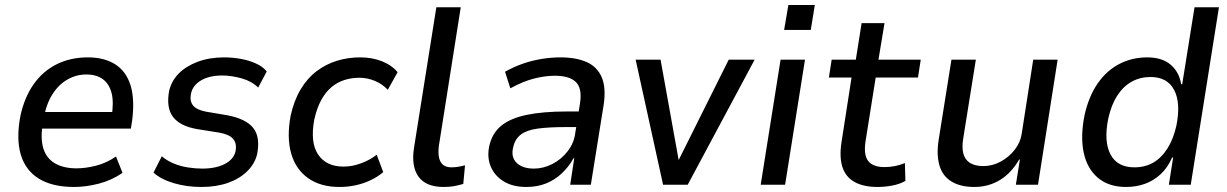

<svg xmlns="http://www.w3.org/2000/svg" viewBox="-20 -734 4876 763"><path d="M275 9Q188 9 134.5 -24Q81 -57 62.5 -120Q44 -183 61 -273Q77 -347 113.5 -399Q150 -451 205 -478.5Q260 -506 329 -506Q395 -506 438.5 -478Q482 -450 499 -394Q516 -338 505 -254L500 -223H128L139 -289H444L423 -267Q433 -327 423.5 -364Q414 -401 388.5 -419.5Q363 -438 323 -438Q283 -438 248 -418Q213 -398 188.5 -359.5Q164 -321 154 -265L150 -244Q140 -183 152.5 -143.5Q165 -104 199 -84.5Q233 -65 284 -65Q320 -65 361.5 -75.5Q403 -86 441 -112L467 -47Q423 -17 372 -4Q321 9 275 9Z M780 9Q722 9 671 -6Q620 -21 590 -48L623 -113Q644 -95 671 -84Q698 -73 727.5 -68.5Q757 -64 784 -64Q838 -64 873.5 -82.5Q909 -101 916 -133Q922 -164 906.5 -182Q891 -200 851 -207L763 -221Q695 -233 667.5 -269.5Q640 -306 652 -372Q661 -412 690 -441.5Q719 -471 765.5 -488.5Q812 -506 871 -506Q904 -506 937 -500Q970 -494 997.5 -481.5Q1025 -469 1040 -450L1006 -386Q981 -411 940.5 -422.5Q900 -434 863 -434Q812 -434 779 -414.5Q746 -395 739 -362Q733 -332 747.5 -314.5Q762 -297 800 -290L883 -276Q957 -262 986 -226Q1015 -190 1002 -122Q993 -84 963 -54Q933 -24 886.5 -7.5Q840 9 780 9Z M1329 9Q1254 9 1204.5 -26Q1155 -61 1137 -124.5Q1119 -188 1135 -274Q1148 -334 1174.5 -378.5Q1201 -423 1238 -451Q1275 -479 1319 -492.5Q1363 -506 1411 -506Q1459 -506 1498 -490.5Q1537 -475 1560 -447L1521 -377Q1500 -400 1470 -412.5Q1440 -425 1408 -425Q1377 -425 1348.5 -416Q1320 -407 1296.5 -387Q1273 -367 1256 -335.5Q1239 -304 1229 -259Q1212 -167 1244.5 -119.5Q1277 -72 1345 -72Q1380 -72 1415 -85Q1450 -98 1477 -119L1503 -50Q1482 -32 1454 -18.5Q1426 -5 1394.5 2Q1363 9 1329 9Z M1743 9Q1673 9 1643.5 -31.5Q1614 -72 1625 -145L1714 -705H1811L1724 -154Q1721 -131 1724 -111.5Q1727 -92 1739 -80.5Q1751 -69 1774 -69Q1788 -69 1802.5 -71.5Q1817 -74 1828 -77L1821 -3Q1800 3 1782.5 6Q1765 9 1743 9Z M2072 9Q2018 9 1982 -13Q1946 -35 1930.5 -71.5Q1915 -108 1924 -152Q1935 -204 1971.5 -234Q2008 -264 2073 -277.5Q2138 -291 2233 -291H2295L2286 -229H2227Q2161 -229 2117 -223Q2073 -217 2049.5 -199Q2026 -181 2019 -147Q2010 -109 2033.5 -86.5Q2057 -64 2102 -64Q2139 -64 2174.5 -82Q2210 -100 2235.5 -132.5Q2261 -165 2266 -205L2285 -324Q2294 -383 2268.5 -408Q2243 -433 2185 -433Q2147 -433 2103 -422Q2059 -411 2008 -383L1987 -449Q2023 -469 2059.5 -481.5Q2096 -494 2133.5 -500Q2171 -506 2207 -506Q2269 -506 2311 -487.5Q2353 -469 2371 -427.5Q2389 -386 2379 -318L2328 0H2246L2262 -105H2259Q2241 -72 2213 -45.5Q2185 -19 2150 -5Q2115 9 2072 9Z M2615 0 2506 -497H2605L2677 -98L2876 -497H2979L2713 0Z M3096 -615 3113 -714H3218L3202 -615ZM3003 0 3082 -497H3179L3100 0Z M3467 9Q3412 9 3376.5 -10.5Q3341 -30 3328 -69.5Q3315 -109 3324 -168L3364 -426H3274L3285 -497H3381L3404 -642H3495L3471 -497H3639L3628 -426H3460L3420 -175Q3411 -119 3430 -94.5Q3449 -70 3495 -70Q3516 -70 3536.5 -74Q3557 -78 3576 -86L3578 -15Q3555 -2 3525.5 3.5Q3496 9 3467 9Z M3852 9Q3797 9 3761.5 -12.5Q3726 -34 3713.5 -76Q3701 -118 3710 -177L3761 -497H3858L3808 -185Q3802 -150 3808 -125Q3814 -100 3834 -87Q3854 -74 3888 -74Q3924 -74 3957 -92Q3990 -110 4012.5 -139Q4035 -168 4040 -201L4086 -497H4183L4105 0H4017L4033 -100H4030Q3999 -46 3953.5 -18.5Q3908 9 3852 9Z M4455 9Q4386 9 4343 -27.5Q4300 -64 4286.5 -128Q4273 -192 4290 -277Q4307 -352 4342.5 -403Q4378 -454 4428.5 -480Q4479 -506 4539 -506Q4598 -506 4632 -477Q4666 -448 4674 -399H4678L4727 -705H4824L4712 0H4625L4642 -108H4638Q4620 -67 4591.5 -41Q4563 -15 4528.5 -3Q4494 9 4455 9ZM4488 -69Q4530 -69 4562.5 -87.5Q4595 -106 4619 -143.5Q4643 -181 4655 -235Q4673 -325 4646 -376.5Q4619 -428 4552 -428Q4511 -428 4477.5 -409.5Q4444 -391 4420 -354Q4396 -317 4384 -262Q4366 -172 4393 -120.5Q4420 -69 4488 -69Z"/></svg>

Font: Nunito Sans 7pt SemiCondensed Medium
Style: Italic
Weight: 500
Width: 4
Italic angle: -9°
Designer: Vernon Adams
Foundry: Vernon Adams
Version: Version 3.101;gftools[0.9.27]